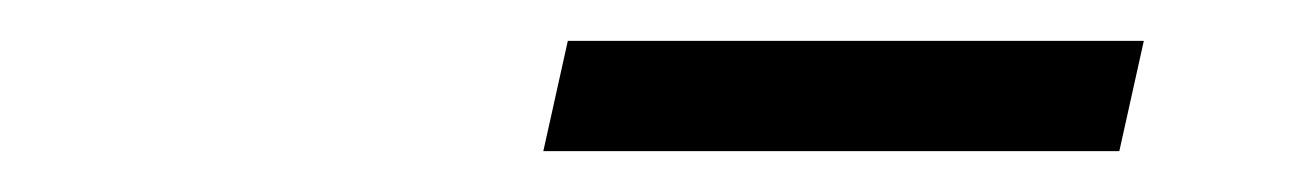

<svg xmlns="http://www.w3.org/2000/svg" viewBox="-20 -794 640 94"><path d="M246 -720 258 -774H540L528 -720Z"/></svg>

Font: Victor Mono Thin ExtraLight
Style: Italic
Weight: 250
Italic angle: -12°
Monospace: yes
Version: Version 1.561;gftools[0.9.30]